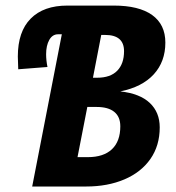

<svg xmlns="http://www.w3.org/2000/svg" viewBox="-20 -679 640 699"><path d="M561.5 -215.3Q561.5 -148.9 527.6 -100.3Q493.7 -51.8 432.9 -25.9Q372.1 0 293.5 0H97.2L205.1 -554.2H191.4Q170.9 -554.2 159.4 -533.7Q147.9 -513.2 147.9 -481.4Q147.9 -459.5 152.8 -435.1L46.4 -426.8L44.9 -473.1Q44.9 -564 91.8 -611.3Q138.7 -658.7 225.6 -658.7H394Q485.8 -658.7 533.9 -624.3Q582 -589.8 582 -523.9Q582 -454.6 539.8 -408.4Q497.6 -362.3 418 -346.2Q489.3 -338.4 525.4 -304.2Q561.5 -270 561.5 -215.3ZM418 -219.2Q418 -253.9 396 -271.7Q374 -289.6 332 -289.6H297.9L262.2 -106.9H299.8Q356.9 -106.9 387.5 -135.7Q418 -164.6 418 -219.2ZM431.6 -492.7Q431.6 -551.8 362.8 -551.8H348.6L318.4 -396H333.5Q381.8 -396 406.7 -421.4Q431.6 -446.8 431.6 -492.7Z"/></svg>

Font: Cousine
Style: Bold Italic
Weight: 700
Italic angle: -12°
Monospace: yes
Designer: Steve Matteson
Foundry: Ascender Corporation
Version: Version 1.20